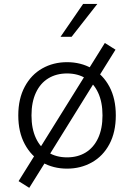

<svg xmlns="http://www.w3.org/2000/svg" viewBox="-20 -818 660 945"><path d="M496 -606.5 548.5 -573.5 456 -425 408.5 -466ZM414 -471 461.5 -440 209.5 -34 157.5 -59ZM124 106.5 71.5 73.5 163.5 -74 214.5 -38.5ZM310 12Q242.5 12 188 -18.8Q133.5 -49.5 101.8 -108.8Q70 -168 70 -250Q70 -332 101.8 -391.2Q133.5 -450.5 188 -481.2Q242.5 -512 310 -512Q377.5 -512 432.2 -481.2Q487 -450.5 518.5 -391.5Q550 -332.5 550 -250Q550 -167.5 518.5 -108.5Q487 -49.5 432.2 -18.8Q377.5 12 310 12ZM310 -456.5Q257.5 -456.5 218 -432.5Q178.5 -408.5 156.8 -362Q135 -315.5 135 -250Q135 -184.5 156.8 -138Q178.5 -91.5 218 -67.5Q257.5 -43.5 310 -43.5Q362.5 -43.5 401.8 -67.5Q441 -91.5 462.8 -138Q484.5 -184.5 484.5 -250Q484.5 -315.5 462.8 -362Q441 -408.5 401.8 -432.5Q362.5 -456.5 310 -456.5ZM332.5 -637 459 -798.5H389L278 -637Z"/></svg>

Font: Monaspace Neon Var ExtraLight
Style: Regular
Weight: 200
Designer: Riley Cran and the Lettermatic Team
Version: Version 1.200 (Monaspace Neon Var)